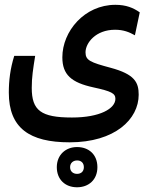

<svg xmlns="http://www.w3.org/2000/svg" viewBox="-20 -417 626 797"><path d="M269 173.8C457.5 173.8 555.7 77.6 555.7 -23.9C555.7 -75.7 538.6 -108.9 439 -135.7C355 -158.2 335 -166.5 335 -199.7C335 -238.8 377.4 -293.5 457.5 -293.5C492.7 -293.5 516.6 -283.7 540 -270.5L560.1 -365.7C533.7 -384.3 503.9 -397 459 -397C330.1 -397 238.8 -286.6 238.8 -179.2C238.8 -106.9 275.9 -74.2 368.2 -54.2C442.4 -38.1 459 -29.3 459 -6.8C459 33.7 395 70.8 278.8 70.8C150.4 70.8 111.8 42 111.8 -52.2C111.8 -96.7 117.2 -129.9 126 -185.1H39.1C22.5 -131.8 16.6 -83 16.6 -32.7C16.6 114.7 102.5 173.8 269 173.8ZM299.8 360.4C347.7 360.4 384.3 329.6 384.3 276.9C384.3 223.6 347.7 193.4 299.8 193.4C252.4 193.4 215.8 226.1 215.8 276.9C215.8 328.1 250.5 360.4 299.8 360.4ZM299.8 304.7C284.2 304.7 271 295.4 271 276.9C271 259.8 283.2 249 300.3 249C316.9 249 328.1 259.3 328.1 276.9C328.1 294.4 316.9 304.7 299.8 304.7Z"/></svg>

Font: Cascadia Code PL
Style: Regular
Weight: 400
Monospace: yes
Designer: Aaron Bell
Foundry: Saja Typeworks
Version: Version 2404.023